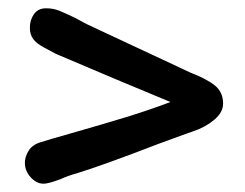

<svg xmlns="http://www.w3.org/2000/svg" viewBox="-20 -449 590 463"><path d="M445 -132Q438 -130 362 -102Q227 -50 165 -31Q143 -25 126 -17Q97 -6 85 -6Q68 -6 54 -21.5Q40 -37 40 -56Q40 -71 49 -85.5Q58 -100 78 -106Q96 -112 153 -128Q230 -150 284 -166.5Q338 -183 391 -203L259 -258L115 -319Q106 -324 87 -334Q68 -344 60 -355Q52 -366 52 -382Q52 -401 62 -415Q72 -429 91 -429Q108 -429 122 -423.5Q136 -418 163 -405Q186 -392 193 -389L439 -274Q478 -259 498 -243Q518 -227 518 -199Q518 -178 496.5 -160Q475 -142 445 -132Z"/></svg>

Font: Itim
Style: Regular
Weight: 400
Designer: Suppakit Chalermlarp
Version: Version 1.002g